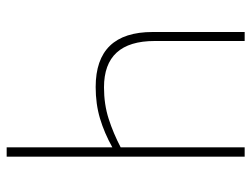

<svg xmlns="http://www.w3.org/2000/svg" viewBox="-109 -645 754 576"><g transform="rotate(90 268.0 -357.0)"><path d="M450 -714H422V-342Q380 -320 336.5 -306Q293 -292 242 -292Q103 -292 103 -444V-714H76V-438Q76 -267 241 -267Q292 -267 335.5 -280Q379 -293 422 -317V0H450Z"/></g></svg>

Font: Noto Sans Display SemiCondensed Thin
Style: Regular
Weight: 250
Width: 4
Designer: Monotype Design team
Foundry: Monotype Imaging Inc.
Version: 1.000